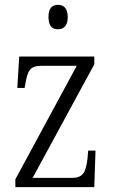

<svg xmlns="http://www.w3.org/2000/svg" viewBox="-20 -768 465 788"><path d="M218 -648C240 -648 258 -660 258 -698C258 -736 240 -748 218 -748C195 -748 179 -736 179 -698C179 -660 195 -648 218 -648ZM43 0H367L372 -150H342L339 -116C332 -62 322 -38 275 -38H114L367 -504V-536H59L51 -407H81L84 -423C93 -476 101 -498 151 -498H295L43 -32Z"/></svg>

Font: Noto Serif Myanmar Condensed Light
Style: Regular
Weight: 300
Width: 3
Designer: Ben Mitchell and the Monotype Design Team
Foundry: Monotype Imaging Inc.
Version: Version 2.106